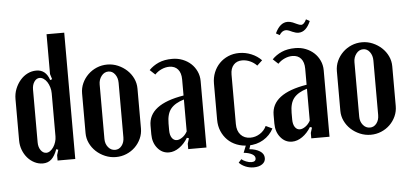

<svg xmlns="http://www.w3.org/2000/svg" viewBox="-54 -814 2263 1060"><g transform="rotate(-5 1077.5 -284.0)"><path d="M245 -59 234 -63Q220 -25 201 -8Q182 9 154 9Q130 9 108 -2Q86 -13 69.5 -32Q53 -51 43.5 -76Q34 -101 34 -129V-358Q34 -388 44.5 -414.5Q55 -441 72.5 -461.5Q90 -482 113 -493.5Q136 -505 162 -505Q215 -505 234 -446L245 -450L236 -479V-700H334V0H236V-30ZM236 -373Q236 -390 231 -406.5Q226 -423 218 -435.5Q210 -448 199 -455.5Q188 -463 177 -463Q159 -463 147 -445.5Q135 -428 135 -402V-109Q135 -83 147.5 -65.5Q160 -48 178 -48Q189 -48 199.5 -55.5Q210 -63 218 -75Q226 -87 231 -102.5Q236 -118 236 -134Z M555 -504Q586 -504 614 -492Q642 -480 663.5 -460Q685 -440 697.5 -413.5Q710 -387 710 -357V-137Q710 -107 698 -80.5Q686 -54 665.5 -34Q645 -14 617.5 -2.5Q590 9 559 9Q528 9 499.5 -3Q471 -15 449.5 -35Q428 -55 415.5 -81.5Q403 -108 403 -137V-357Q403 -387 415 -413.5Q427 -440 448 -460.5Q469 -481 496.5 -492.5Q524 -504 555 -504ZM558 -465Q535 -465 519.5 -445Q504 -425 504 -398V-96Q504 -69 519.5 -50Q535 -31 558 -31Q580 -31 594.5 -49.5Q609 -68 609 -96V-398Q609 -426 594.5 -445.5Q580 -465 558 -465Z M764 -147Q764 -265 960 -297V-386Q960 -422 943 -442Q926 -462 895 -462Q874 -462 852.5 -452.5Q831 -443 815 -426L786 -453Q808 -476 839.5 -490Q871 -504 915 -504Q946 -504 972.5 -493.5Q999 -483 1018.5 -465Q1038 -447 1049.5 -422Q1061 -397 1061 -368V0H960V-30L969 -59L958 -63Q938 -30 910 -10.5Q882 9 853 9Q815 9 789.5 -22Q764 -53 764 -99ZM902 -55Q916 -55 932.5 -66.5Q949 -78 960 -98V-275Q910 -260 887 -232Q864 -204 864 -150V-113Q864 -86 874.5 -70.5Q885 -55 902 -55Z M1133 -348Q1133 -381 1144.5 -409.5Q1156 -438 1176.5 -459Q1197 -480 1225 -492Q1253 -504 1286 -504Q1321 -504 1353.5 -490.5Q1386 -477 1409 -453L1380 -426Q1364 -443 1342.5 -452.5Q1321 -462 1299 -462Q1269 -462 1251.5 -442.5Q1234 -423 1234 -389V-115Q1234 -77 1254 -55Q1274 -33 1308 -33Q1336 -33 1360.5 -48.5Q1385 -64 1397 -90L1433 -73Q1413 -35 1376 -13Q1339 9 1292 9Q1258 9 1228.5 -2.5Q1199 -14 1178 -35Q1157 -56 1145 -84.5Q1133 -113 1133 -147ZM1247 81Q1256 89 1272 95.5Q1288 102 1302 102Q1326 102 1326 83Q1326 69 1309 59.5Q1292 50 1263 47L1284 -6H1308L1296 30Q1331 33 1354 47.5Q1377 62 1377 86Q1377 107 1359 119.5Q1341 132 1312 132Q1288 132 1266.5 123Q1245 114 1231 99Z M1446 -147Q1446 -265 1642 -297V-386Q1642 -422 1625 -442Q1608 -462 1577 -462Q1556 -462 1534.5 -452.5Q1513 -443 1497 -426L1468 -453Q1490 -476 1521.5 -490Q1553 -504 1597 -504Q1628 -504 1654.5 -493.5Q1681 -483 1700.5 -465Q1720 -447 1731.5 -422Q1743 -397 1743 -368V0H1642V-30L1651 -59L1640 -63Q1620 -30 1592 -10.5Q1564 9 1535 9Q1497 9 1471.5 -22Q1446 -53 1446 -99ZM1584 -55Q1598 -55 1614.5 -66.5Q1631 -78 1642 -98V-275Q1592 -260 1569 -232Q1546 -204 1546 -150V-113Q1546 -86 1556.5 -70.5Q1567 -55 1584 -55ZM1518 -583 1498 -594Q1525 -652 1567 -652Q1581 -652 1596 -646L1618 -636Q1632 -629 1641 -629Q1657 -629 1670 -657L1690 -646Q1665 -587 1623 -587Q1608 -587 1590 -595L1572 -603Q1561 -607 1554 -607Q1533 -607 1518 -583Z M1967 -504Q1998 -504 2026 -492Q2054 -480 2075.5 -460Q2097 -440 2109.5 -413.5Q2122 -387 2122 -357V-137Q2122 -107 2110 -80.5Q2098 -54 2077.5 -34Q2057 -14 2029.5 -2.5Q2002 9 1971 9Q1940 9 1911.5 -3Q1883 -15 1861.5 -35Q1840 -55 1827.5 -81.5Q1815 -108 1815 -137V-357Q1815 -387 1827 -413.5Q1839 -440 1860 -460.5Q1881 -481 1908.5 -492.5Q1936 -504 1967 -504ZM1970 -465Q1947 -465 1931.5 -445Q1916 -425 1916 -398V-96Q1916 -69 1931.5 -50Q1947 -31 1970 -31Q1992 -31 2006.5 -49.5Q2021 -68 2021 -96V-398Q2021 -426 2006.5 -445.5Q1992 -465 1970 -465Z"/></g></svg>

Font: Moniqa Paragraph
Style: Bold
Weight: 700
Designer: Rajesh Rajput
Foundry: Rajesh Rajput
Version: Version 1.000